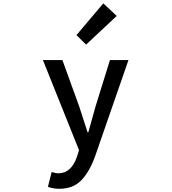

<svg xmlns="http://www.w3.org/2000/svg" viewBox="-20 -914 1040 1164"><path d="M502 -643.6 443.4 -701.2 606.4 -893.6 687.5 -817.4ZM758.8 -549.8 556.6 33.2Q521.5 129.9 471.7 180.2Q421.9 230.5 339.8 230.5Q302.7 230.5 270.5 218.8L293 128.9Q319.3 136.7 333 136.7Q413.1 136.7 447.3 34.2L459 -3.9L240.2 -549.8H358.4L460.9 -266.6Q490.2 -174.8 510.7 -112.3H515.6L558.6 -266.6L646.5 -549.8Z"/></svg>

Font: GenEi Gothic M SemiBold
Style: Regular
Weight: 500
Designer: o_tamon (Modified); [Source Han Sans]
Ryoko NISHIZUKA  (kana & ideographs); Paul D. Hunt (Latin, Greek & Cyrillic); Wenl
Version: Version 1.1a;Original Version 1.004